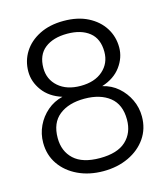

<svg xmlns="http://www.w3.org/2000/svg" viewBox="-109 -797 778 894"><g transform="rotate(-15 280.5 -350.0)"><path d="M280 12Q212 12 158 -13.5Q104 -39 73 -84Q42 -129 42 -188Q42 -231 60 -269Q78 -307 110 -334.5Q142 -362 184 -372Q124 -391 92.5 -434Q61 -477 61 -526Q61 -578 87.5 -620Q114 -662 163.5 -687Q213 -712 280 -712Q348 -712 397 -687Q446 -662 472.5 -620Q499 -578 499 -526Q499 -477 467.5 -434Q436 -391 376 -372Q419 -362 450.5 -334.5Q482 -307 500 -269Q518 -231 518 -188Q518 -129 487 -84Q456 -39 402 -13.5Q348 12 280 12ZM280 -51Q364 -51 405.5 -89.5Q447 -128 447 -192Q447 -265 401.5 -301Q356 -337 280 -337Q204 -337 158.5 -301Q113 -265 113 -192Q113 -128 154.5 -89.5Q196 -51 280 -51ZM280 -399Q348 -399 387.5 -434Q427 -469 427 -524Q427 -587 387.5 -618.5Q348 -650 281 -650Q213 -650 173 -618.5Q133 -587 133 -524Q133 -469 173 -434Q213 -399 280 -399Z"/></g></svg>

Font: DM Sans 36pt Light
Style: Regular
Weight: 300
Designer: Colophon Foundry, Jonny Pinhorn
Foundry: Colophon Foundry
Version: Version 4.004;gftools[0.9.30]